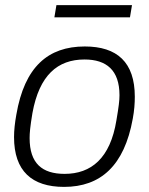

<svg xmlns="http://www.w3.org/2000/svg" viewBox="-20 -720 584 752"><path d="M193 -652H489L497 -700H201ZM231 12C374 12 467 -71 500 -255C506 -287 508 -315 508 -341C508 -476 439 -538 312 -538C168 -538 76 -458 44 -271C38 -238 35 -209 35 -183C35 -50 105 12 231 12ZM233 -39C145 -39 96 -80 96 -179C96 -199 98 -223 107 -277C134 -426 206 -487 311 -487C397 -487 448 -445 448 -347C448 -326 445 -302 436 -249C412 -100 337 -39 233 -39Z"/></svg>

Font: Archivo ExtraLight
Style: Italic
Weight: 200
Italic angle: -10°
Designer: Hector Gatti
Foundry: Omnibus-Type
Version: Version 2.001